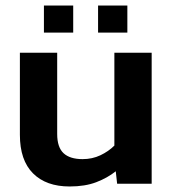

<svg xmlns="http://www.w3.org/2000/svg" viewBox="-20 -665 627 695"><path d="M139 -547V-645H245V-547ZM335 -547V-645H441V-547ZM232 10Q147 10 99.5 -37.5Q52 -85 52 -177V-474H187V-180Q187 -132 210 -110.5Q233 -89 279 -89Q314 -89 343.5 -103Q373 -117 394 -138V-474H529V0H404L399 -45Q369 -21 328.5 -5.5Q288 10 232 10Z"/></svg>

Font: Kanit Medium
Style: Regular
Weight: 500
Designer: Katatrad Team
Foundry: CadsonDemak
Version: Version 2.000; ttfautohint (v1.8.3)